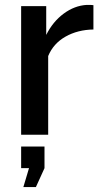

<svg xmlns="http://www.w3.org/2000/svg" viewBox="-20 -548 414 781"><path d="M360 -428Q296 -427 246.5 -399Q197 -371 176 -320V0H66V-523H168V-406Q195 -460 239 -492.5Q283 -525 332 -528Q342 -528 348.5 -528Q355 -528 360 -527ZM75 213 98 136H66V48H161V136L126 213Z"/></svg>

Font: Raleway Thin SemiBold
Style: Regular
Weight: 600
Version: Version 4.026